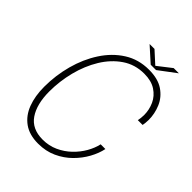

<svg xmlns="http://www.w3.org/2000/svg" viewBox="-241 -975 1107 1107"><g transform="rotate(45 312.5 -421.5)"><path d="M567 -243.5Q558.5 -201.5 534.2 -157.2Q510 -113 472 -75.2Q434 -37.5 383.2 -14.2Q332.5 9 270.5 9Q199 9 153.2 -23.8Q107.5 -56.5 85.5 -114.5Q63.5 -172.5 63.5 -248.5Q63.5 -341 87.5 -429.5Q111.5 -518 157.8 -589.2Q204 -660.5 270.5 -702.8Q337 -745 421.5 -745Q495 -745 539.8 -714.8Q584.5 -684.5 604.8 -637Q625 -589.5 625 -538.5Q625 -525.5 623.5 -513Q622 -500.5 620.5 -493.5H581.5Q583 -501 584.8 -514Q586.5 -527 586.5 -539Q586.5 -583 568.8 -621.8Q551 -660.5 513.8 -685Q476.5 -709.5 418.5 -709.5Q343.5 -709.5 284.8 -669.5Q226 -629.5 185.5 -563Q145 -496.5 124.2 -414.8Q103.5 -333 103.5 -249.5Q103.5 -146.5 144.5 -86.2Q185.5 -26 272.5 -26Q323.5 -26 366.8 -45.8Q410 -65.5 443.5 -97.8Q477 -130 498.8 -168.2Q520.5 -206.5 528.5 -243.5ZM319 -852H359L438 -780H423L515.5 -852H558L451.5 -772H408Z"/></g></svg>

Font: Epilogue ExtraLight
Style: Italic
Weight: 250
Italic angle: -12°
Designer: Tyler Finck
Foundry: Etcetera Type Co
Version: Version 2.112